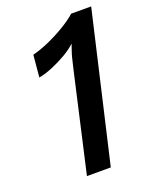

<svg xmlns="http://www.w3.org/2000/svg" viewBox="-127 -731 635 802"><g transform="rotate(-20 190.5 -330.0)"><path d="M119 0 219 -440Q224 -459 227.5 -475.5Q231 -492 236.5 -508.5Q242 -525 248 -542Q228 -523 197 -505Q166 -487 133.5 -473.5Q101 -460 73 -455L82 -553Q115 -561 154.5 -578.5Q194 -596 230.5 -618Q267 -640 289 -660H378L225 0Z"/></g></svg>

Font: Kantumruy Pro Medium
Style: Italic
Weight: 500
Italic angle: -13°
Designer: Sovichet Tep
Foundry: Sovichet Tep
Version: Version 1.002